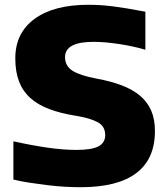

<svg xmlns="http://www.w3.org/2000/svg" viewBox="-20 -771 693 803"><path d="M317 12Q287 12 251.5 10Q216 8 179.5 3.5Q143 -1 106 -6.5Q69 -12 36 -20V-180Q113 -163 178.5 -153.5Q244 -144 299 -144Q364 -144 392 -159Q420 -174 420 -206Q420 -243 388.5 -260Q357 -277 296 -287Q233 -297 185.5 -315Q138 -333 106.5 -361.5Q75 -390 59.5 -430.5Q44 -471 44 -527Q44 -633 124.5 -692Q205 -751 349 -751Q374 -751 399 -749.5Q424 -748 452 -744.5Q480 -741 513 -735.5Q546 -730 588 -722V-563Q537 -578 477.5 -587Q418 -596 371 -596Q252 -596 252 -532Q252 -495 283.5 -475Q315 -455 385 -442Q445 -431 490.5 -413.5Q536 -396 566.5 -370Q597 -344 612.5 -308Q628 -272 628 -223Q628 -106 550 -47Q472 12 317 12Z"/></svg>

Font: Encode Sans Normal
Style: ExtraBold
Weight: 800
Designer: Pablo Impallari, Andres Torresi
Foundry: Pablo Impallari, Andres Torresi
Version: Version 1.000; ttfautohint (v1.00) -l 8 -r 50 -G 200 -x 14 -